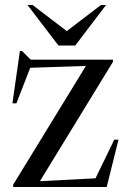

<svg xmlns="http://www.w3.org/2000/svg" viewBox="-20 -752 512 772"><path d="M33 0V-9.5L325.5 -487L101.5 -479.5L46 -336.5H30L60 -547H68.5L103.5 -512H434V-503L140.5 -23.5L364 -35L439.5 -190.5H456.5L409 0ZM406.5 -732 282.5 -569H215L90.5 -732H111L248.5 -627L386 -732Z"/></svg>

Font: Newsreader 72pt
Style: Regular
Weight: 400
Designer: Hugues Gentile
Foundry: Production Type
Version: Version 1.003; ttfautohint (v1.8.3)